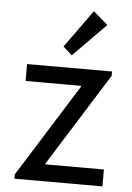

<svg xmlns="http://www.w3.org/2000/svg" viewBox="-55 -821 591 862"><g transform="rotate(5 241.0 -390.0)"><path d="M43 -19.5 304.7 -437.5V-441.4H54.7V-517.6H437.5V-498L175.8 -80.1V-76.2H439.5V0H43ZM210.9 -610.4 333 -780.3 398.4 -723.6 251 -574.2Z"/></g></svg>

Font: Reddit Sans Chocolate
Style: Regular
Weight: 400
Designer: Stephen Hutchings
Foundry: Reddit
Version: Version 1.013